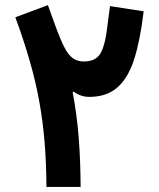

<svg xmlns="http://www.w3.org/2000/svg" viewBox="-20 -737 626 757"><path d="M311 -494.6Q357.9 -494.6 376.7 -527.6Q395.5 -560.5 404.3 -641.1L413.6 -712.9L546.4 -692.4Q533.2 -580.1 509.5 -505.1Q485.8 -430.2 443.4 -392.6Q400.9 -355 331.5 -355Q298.3 -355 270 -376L266.6 -373Q283.2 -285.6 290.3 -194.1Q297.4 -102.5 297.9 0H163.1Q162.6 -92.3 156 -173.8Q149.4 -255.4 135.5 -333.5Q121.6 -411.6 98.1 -493.7Q74.7 -575.7 40.5 -668.9L168.9 -716.8L195.8 -642.1Q216.3 -585.4 232.4 -553.2Q248.5 -521 266.8 -507.8Q285.2 -494.6 311 -494.6Z"/></svg>

Font: Estedad-FD Bold
Style: Regular
Weight: 700
Designer: Amin Abedi
Version: Version 7.3